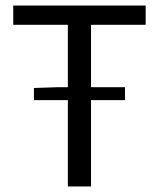

<svg xmlns="http://www.w3.org/2000/svg" viewBox="-20 -676 576 696"><path d="M226 0V-313H103V-357L191 -360H226V-586H28V-656H508V-586H310V-360H433V-313H310V0Z"/></svg>

Font: Source Sans Pro
Style: Regular
Weight: 400
Designer: Paul D. Hunt
Foundry: Adobe Systems Incorporated
Version: Version 2.021;PS 2.000;hotconv 1.0.86;makeotf.lib2.5.63406